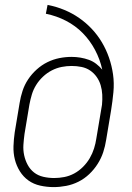

<svg xmlns="http://www.w3.org/2000/svg" viewBox="-20 -755 540 783"><path d="M199 8Q171 8 144 2Q117 -4 96 -19Q75 -34 61 -56.5Q47 -79 40.5 -105Q34 -131 35 -159Q36 -187 40 -215L60 -335Q64 -360 72 -384.5Q80 -409 94.5 -431Q109 -453 129.5 -471.5Q150 -490 173.5 -501.5Q197 -513 222 -518Q247 -523 272 -523Q290 -523 308 -520Q326 -517 342.5 -511Q359 -505 372.5 -494.5Q386 -484 397 -471Q388 -513 367.5 -551.5Q347 -590 317.5 -620Q288 -650 249.5 -670Q211 -690 167 -699L174 -735Q210 -728 242.5 -714.5Q275 -701 303 -681.5Q331 -662 354.5 -637Q378 -612 395.5 -582.5Q413 -553 424.5 -520Q436 -487 441 -451.5Q446 -416 442.5 -379Q439 -342 433 -305L413 -185Q409 -159 401 -134.5Q393 -110 378.5 -87Q364 -64 344 -45Q324 -26 300 -14Q276 -2 250 3Q224 8 199 8ZM201 -29Q221 -29 242 -33Q263 -37 282.5 -47.5Q302 -58 318.5 -74.5Q335 -91 346 -110Q357 -129 363.5 -149.5Q370 -170 373 -191L396 -328Q398 -349 397 -369Q396 -389 390.5 -407.5Q385 -426 374 -441.5Q363 -457 347.5 -467.5Q332 -478 312.5 -482Q293 -486 272 -486Q252 -486 231.5 -482Q211 -478 191.5 -468Q172 -458 155.5 -442.5Q139 -427 127.5 -408.5Q116 -390 110 -370Q104 -350 100 -329L80 -209Q77 -187 75.5 -165Q74 -143 78.5 -122Q83 -101 93 -82.5Q103 -64 119 -51.5Q135 -39 156.5 -34Q178 -29 201 -29Z"/></svg>

Font: Iosevka SS18 Extralight
Style: Italic
Weight: 200
Italic angle: -9°
Monospace: yes
Designer: Belleve Invis
Foundry: Belleve Invis
Version: Version 25.1.1; ttfautohint (v1.8.4)